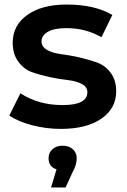

<svg xmlns="http://www.w3.org/2000/svg" viewBox="-20 -561 558 846"><path d="M248 7Q183 7 120.5 -9.5Q58 -26 21 -52L70 -150Q149 -98 256 -98Q365 -98 365 -155Q365 -178 340.5 -191Q316 -204 279.5 -208Q243 -212 200.5 -221Q158 -230 121.5 -243Q85 -256 60.5 -289.5Q36 -323 36 -373Q36 -449 100 -495Q164 -541 274 -541Q397 -541 475 -495L427 -397Q358 -437 273 -437Q219 -437 191 -421Q163 -405 163 -379Q163 -355 187.5 -341Q212 -327 248.5 -322.5Q285 -318 327.5 -308.5Q370 -299 406.5 -286Q443 -273 467.5 -240.5Q492 -208 492 -159Q492 -83 426.5 -38Q361 7 248 7ZM194 136Q194 112 211 96.5Q228 81 256 81Q284 81 301 96.5Q318 112 318 136Q318 165 301 195L269 265H205L229 185Q194 174 194 136Z"/></svg>

Font: Belfius21
Style: Bold
Weight: 700
Designer: Montserrat's base design by Julieta Ulanovsky, modified by Coast SPRL for Belfius Bank NV.
Foundry: Montserrat's base design by Julieta Ulanovsky, modified by Coast SPRL for Belfius Bank NV.
Version: Version 2.000;FEAKit 1.0